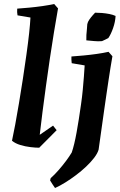

<svg xmlns="http://www.w3.org/2000/svg" viewBox="-20 -732 602 967"><path d="M177.5 12Q159 12 133.2 8.9Q107.5 5.9 82.5 -1.7Q57.4 -9.2 40.4 -23.1Q47.5 -55.3 56.6 -104.3Q65.6 -153.2 75.7 -213.1Q85.7 -273 95.3 -335.4Q104.8 -397.7 113.1 -456.8Q121.4 -516 126.7 -564.7Q131.9 -613.5 133.4 -643.7L68.2 -654.7Q65.2 -670.5 66.7 -688.5Q95.4 -690.6 128.1 -693.6Q160.8 -696.7 193.2 -701.3Q225.6 -705.9 252.7 -712L272.3 -689.7Q262.3 -634 251.8 -569.5Q241.2 -504.9 231.1 -436.7Q221 -368.4 211.7 -300.5Q202.3 -232.5 194.2 -169.3Q186.1 -106 180.1 -53L247.2 -99.3L265.3 -76.3ZM257.2 214.9Q250.8 205.8 244.5 196.2Q238.3 186.7 232.3 176.7L235.3 165.2Q254.6 148.1 274.5 125.4Q294.5 102.7 312 79.2Q329.6 55.7 341.3 36Q354.2 -1.3 365.7 -64.9Q377.2 -128.5 388 -205.7Q393.5 -243.6 396.8 -278.9Q400 -314.3 402.5 -345.4Q405 -376.6 406.4 -402.6L341.2 -413.7Q340.2 -421.1 339.7 -430.6Q339.2 -440 339.7 -447.5Q368.4 -449.5 401.3 -452.6Q434.2 -455.7 466.8 -460.3Q499.5 -464.9 526.7 -471L546.2 -448.7Q541.3 -421.2 536.5 -391.4Q531.8 -361.6 526.8 -328.6Q521.8 -295.6 516.3 -258Q510.7 -220.3 504.6 -177.1Q498.5 -133.9 491.6 -84.7Q484.8 -35.4 476.6 21.9Q470.9 41 454.3 62.7Q437.8 84.3 414.2 106.7Q390.6 129 363.2 149.7Q335.9 170.3 308.6 187.2Q281.3 204.2 257.2 214.9ZM414.8 -528.8Q414.3 -539.4 415.1 -555.8Q416 -572.2 417.9 -587.3Q419.7 -602.5 419.6 -610.3Q421.7 -621.7 430.3 -633.9Q438.9 -646.2 447.7 -655.8Q456.5 -665.5 459 -668.1Q474.9 -668.1 493.7 -666.6Q512.5 -665 530.6 -661.5Q548.6 -658 562.1 -651.7Q560.5 -621.3 549.5 -590.2Q538.6 -559.1 525.6 -540.3Q518.8 -536.4 510.9 -532.8Q503.1 -529.2 493.6 -524.8Q474.1 -523.2 454.8 -525.1Q435.4 -526.9 414.8 -528.8Z"/></svg>

Font: Labrada
Style: Italic
Weight: 400
Italic angle: -7°
Designer: Mercedes Jáuregui
Foundry: Omnibus-Type Team
Version: Version 1.000